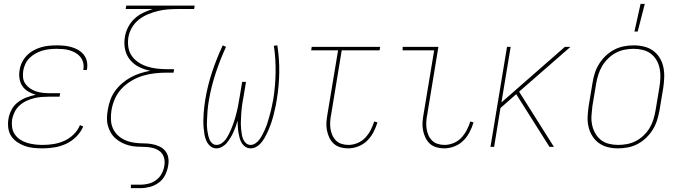

<svg xmlns="http://www.w3.org/2000/svg" viewBox="-20 -764 3540 999"><path d="M201 8Q177 8 153.5 5.5Q130 3 109 -4.5Q88 -12 69 -25Q50 -38 38 -56.5Q26 -75 23 -98.5Q20 -122 24 -146Q28 -170 40 -193Q52 -216 73 -232Q94 -248 118 -257Q142 -266 166 -271Q145 -277 126.5 -288Q108 -299 96.5 -316Q85 -333 81.5 -355Q78 -377 82 -399Q85 -420 94.5 -439.5Q104 -459 119.5 -475Q135 -491 154 -501.5Q173 -512 193.5 -518Q214 -524 234.5 -526Q255 -528 275 -528Q296 -528 315.5 -526Q335 -524 353.5 -518.5Q372 -513 388 -503.5Q404 -494 416 -479Q428 -464 432 -445Q436 -426 433 -406L432 -400H413L414 -405Q417 -422 412.5 -439Q408 -456 397.5 -468.5Q387 -481 373 -489Q359 -497 343 -502Q327 -507 309 -508.5Q291 -510 274 -510Q256 -510 237.5 -508Q219 -506 201.5 -501Q184 -496 166.5 -486.5Q149 -477 135 -463.5Q121 -450 112.5 -432.5Q104 -415 101 -397Q98 -378 100 -360Q102 -342 112 -328Q122 -314 136.5 -304Q151 -294 168 -288.5Q185 -283 203 -281Q221 -279 240 -279H293L290 -261H237Q217 -261 197 -259.5Q177 -258 157 -253Q137 -248 117.5 -239Q98 -230 82 -215.5Q66 -201 56.5 -182Q47 -163 43 -143Q40 -122 43 -101.5Q46 -81 57 -65Q68 -49 84.5 -38Q101 -27 120.5 -21Q140 -15 160.5 -12.5Q181 -10 202 -10Q230 -10 258.5 -14.5Q287 -19 314 -31Q341 -43 363 -64.5Q385 -86 396 -113L413 -106Q401 -77 377 -53Q353 -29 323.5 -15.5Q294 -2 262.5 3Q231 8 201 8Z M661 215V197H711Q732 197 753.5 191.5Q775 186 793 172.5Q811 159 821.5 139Q832 119 835 99Q839 77 833.5 57Q828 37 813 24.5Q798 12 778 6.5Q758 1 736.5 0.5Q715 0 693.5 -1Q672 -2 652.5 -7Q633 -12 615 -21Q597 -30 582 -43Q567 -56 557 -73Q547 -90 541.5 -109.5Q536 -129 536.5 -150.5Q537 -172 541 -193Q545 -218 554 -243.5Q563 -269 579 -291Q595 -313 616 -331Q637 -349 661 -362Q685 -375 710.5 -383Q736 -391 762 -396Q730 -402 702.5 -416Q675 -430 656 -453.5Q637 -477 630.5 -508.5Q624 -540 630 -573Q634 -598 646.5 -622.5Q659 -647 679 -666Q699 -685 724 -697Q749 -709 774 -717H634L637 -735H993L990 -717H904Q878 -717 852.5 -715Q827 -713 801 -706.5Q775 -700 749.5 -689.5Q724 -679 702 -661.5Q680 -644 666 -619.5Q652 -595 648 -570Q644 -543 648 -517.5Q652 -492 666.5 -472Q681 -452 702 -438.5Q723 -425 747 -417.5Q771 -410 797 -407Q823 -404 850 -404H886L883 -386H847Q817 -386 785.5 -382.5Q754 -379 724 -370Q694 -361 665.5 -344.5Q637 -328 614 -304Q591 -280 578 -250.5Q565 -221 560 -190Q557 -169 557 -148Q557 -127 563 -108Q569 -89 581 -73.5Q593 -58 610 -46.5Q627 -35 646 -29Q665 -23 686 -20.5Q707 -18 728 -18Q749 -18 769.5 -14.5Q790 -11 808.5 -2.5Q827 6 839.5 21Q852 36 855.5 56.5Q859 77 855 98Q851 123 839.5 146.5Q828 170 806.5 186Q785 202 760 208.5Q735 215 711 215Z M1106 8Q1088 8 1074.5 -3.5Q1061 -15 1054 -30.5Q1047 -46 1044 -63.5Q1041 -81 1039.5 -99Q1038 -117 1038 -135.5Q1038 -154 1039.5 -172.5Q1041 -191 1043 -209.5Q1045 -228 1048 -246Q1060 -318 1083.5 -389Q1107 -460 1139 -528L1156 -520Q1125 -453 1102 -383Q1079 -313 1067 -243Q1065 -230 1063 -216.5Q1061 -203 1060 -190Q1059 -177 1058.5 -164Q1058 -151 1057 -138Q1056 -125 1056.5 -112Q1057 -99 1058.5 -86.5Q1060 -74 1063 -61.5Q1066 -49 1070.5 -37.5Q1075 -26 1084.5 -18Q1094 -10 1107 -10Q1121 -10 1134.5 -19.5Q1148 -29 1156 -41Q1164 -53 1171 -66.5Q1178 -80 1183.5 -93.5Q1189 -107 1194 -121Q1199 -135 1203 -148.5Q1207 -162 1210.5 -176Q1214 -190 1217 -204Q1220 -218 1222 -232Q1224 -246 1227 -260L1240 -338H1260L1247 -260Q1244 -246 1242 -232Q1240 -218 1238 -204Q1236 -190 1235.5 -176Q1235 -162 1234 -148Q1233 -134 1233 -120.5Q1233 -107 1234.5 -93Q1236 -79 1238 -66Q1240 -53 1245 -40.5Q1250 -28 1260 -19Q1270 -10 1284 -10Q1297 -10 1309.5 -18.5Q1322 -27 1330.5 -39Q1339 -51 1345.5 -63.5Q1352 -76 1358 -89Q1364 -102 1368.5 -115Q1373 -128 1376.5 -141Q1380 -154 1384 -167.5Q1388 -181 1391 -194.5Q1394 -208 1396.5 -221Q1399 -234 1402 -248Q1413 -318 1414 -388Q1415 -458 1405 -526L1423 -528Q1434 -459 1433 -388Q1432 -317 1420 -245Q1418 -231 1415 -216.5Q1412 -202 1408.5 -187.5Q1405 -173 1401.5 -158.5Q1398 -144 1393 -129.5Q1388 -115 1382.5 -101Q1377 -87 1370.5 -73Q1364 -59 1356 -45.5Q1348 -32 1338 -20Q1328 -8 1313.5 0Q1299 8 1285 8Q1269 8 1257 0Q1245 -8 1237.5 -20.5Q1230 -33 1226.5 -47Q1223 -61 1220.5 -75.5Q1218 -90 1217.5 -105.5Q1217 -121 1216 -136Q1212 -121 1206.5 -106Q1201 -91 1194.5 -76.5Q1188 -62 1179.5 -48Q1171 -34 1161 -21.5Q1151 -9 1136 -0.5Q1121 8 1106 8Z M1791 8Q1770 8 1750 2Q1730 -4 1716 -17Q1702 -30 1693.5 -48Q1685 -66 1681 -86.5Q1677 -107 1678.5 -128Q1680 -149 1684 -171L1739 -502H1599L1602 -520H1958L1955 -502H1758L1703 -168Q1699 -149 1698 -130.5Q1697 -112 1699.5 -94.5Q1702 -77 1709 -61Q1716 -45 1728 -33Q1740 -21 1757 -15.5Q1774 -10 1793 -10Q1816 -10 1839.5 -19.5Q1863 -29 1880 -47Q1897 -65 1908.5 -87Q1920 -109 1927 -132L1944 -127Q1936 -101 1923 -76Q1910 -51 1890 -31.5Q1870 -12 1843.5 -2Q1817 8 1791 8Z M2291 8Q2270 8 2250 2Q2230 -4 2216 -17Q2202 -30 2193.5 -48Q2185 -66 2181 -86.5Q2177 -107 2178.5 -128Q2180 -149 2184 -171L2239 -502H2075V-520H2261L2203 -168Q2199 -149 2198 -130.5Q2197 -112 2199.5 -94.5Q2202 -77 2209 -61Q2216 -45 2228 -33Q2240 -21 2257 -15.5Q2274 -10 2293 -10Q2316 -10 2339.5 -19.5Q2363 -29 2380 -47Q2397 -65 2408.5 -87Q2420 -109 2427 -132L2444 -127Q2436 -101 2423 -76Q2410 -51 2390 -31.5Q2370 -12 2343.5 -2Q2317 8 2291 8Z M2839 0 2666 -274 2584 -202 2551 0H2532L2618 -520H2637L2589 -231L2919 -520H2948L2681 -287L2862 0Z M3195 8Q3168 8 3142 1.5Q3116 -5 3095.5 -20Q3075 -35 3061.5 -57Q3048 -79 3042 -105Q3036 -131 3037.5 -158.5Q3039 -186 3043 -213L3063 -333Q3067 -359 3075 -384Q3083 -409 3097.5 -432Q3112 -455 3132 -474Q3152 -493 3176 -505.5Q3200 -518 3226 -523Q3252 -528 3278 -528Q3305 -528 3331.5 -521.5Q3358 -515 3378.5 -500Q3399 -485 3412.5 -463Q3426 -441 3431.5 -415Q3437 -389 3436 -361.5Q3435 -334 3431 -307L3411 -187Q3406 -161 3398 -136Q3390 -111 3375.5 -88Q3361 -65 3341 -46Q3321 -27 3297 -14.5Q3273 -2 3247 3Q3221 8 3195 8ZM3196 -10Q3219 -10 3243 -14.5Q3267 -19 3289 -30.5Q3311 -42 3329.5 -60Q3348 -78 3360.5 -99Q3373 -120 3380 -143.5Q3387 -167 3391 -190L3411 -310Q3415 -334 3416 -358.5Q3417 -383 3412.5 -406.5Q3408 -430 3396.5 -450Q3385 -470 3367 -484Q3349 -498 3325.5 -504Q3302 -510 3277 -510Q3254 -510 3230.5 -505.5Q3207 -501 3185 -489.5Q3163 -478 3144.5 -460Q3126 -442 3113.5 -421Q3101 -400 3093.5 -376.5Q3086 -353 3082 -330L3062 -210Q3059 -186 3057.5 -161.5Q3056 -137 3061 -113.5Q3066 -90 3077.5 -70Q3089 -50 3106.5 -36Q3124 -22 3147.5 -16Q3171 -10 3196 -10ZM3281 -600 3313 -744H3335L3298 -600Z"/></svg>

Font: Iosevka Thin
Style: Italic
Weight: 100
Italic angle: -9°
Monospace: yes
Designer: Belleve Invis
Foundry: Belleve Invis
Version: Version 32.5.0; ttfautohint (v1.8.4)